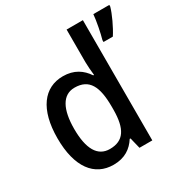

<svg xmlns="http://www.w3.org/2000/svg" viewBox="-176 -900 1010 1051"><g transform="rotate(-30 329.5 -375.0)"><path d="M243 10C314 10 359 -22 389 -69H394L411 0H492V-760H389V-555C389 -532 392 -494 395 -470H390C359 -517 313 -549 243 -549C124 -549 48 -452 48 -269C48 -86 123 10 243 10ZM659 -750V-760H558C555 -721 540 -645 530 -612V-600H589C617 -643 648 -710 659 -750ZM268 -75C191 -75 153 -142 153 -268C153 -391 191 -463 267 -463C360 -463 392 -398 392 -271V-250C391 -132 356 -75 268 -75Z"/></g></svg>

Font: Noto Sans Devanagari SemiCondensed Medium
Style: Regular
Weight: 500
Width: 4
Designer: Jelle Bosma - Monotype Design Team
Foundry: Monotype Imaging Inc.
Version: Version 2.004